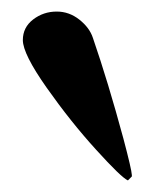

<svg xmlns="http://www.w3.org/2000/svg" viewBox="-20 -852 289 332"><path d="M201.2 -540Q189.9 -544.9 146 -593.3Q102.1 -641.6 60.8 -700.2Q19.5 -758.8 19.5 -782.7Q19.5 -804.7 37.4 -818.4Q55.2 -832 78.1 -832Q99.6 -832 117.2 -818.1Q134.8 -804.2 140.6 -786.6Q167 -710 193.4 -612.3Q207.5 -559.1 208 -549.3V-546.9Z"/></svg>

Font: Corben
Style: Regular
Weight: 400
Designer: vernon adams
Foundry: vernon adams
Version: Version 1.100